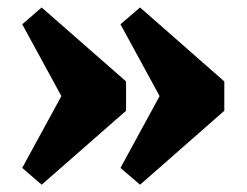

<svg xmlns="http://www.w3.org/2000/svg" viewBox="-20 -490 660 514"><path d="M160.5 -203 39.5 -425 91.5 -470 317.5 -272V-193.5L91.5 4.5L39.5 -40.5L160.5 -262.5ZM423.5 -203 302.5 -425 355 -470 580.5 -272V-193.5L355 4.5L302.5 -40.5L423.5 -262.5Z"/></svg>

Font: Newsreader ExtraBold
Style: Regular
Weight: 800
Designer: Hugues Gentile
Foundry: Production Type
Version: Version 1.003